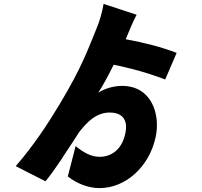

<svg xmlns="http://www.w3.org/2000/svg" viewBox="-20 -869 1040 988"><path d="M781 -164C806 -278 762 -427 608 -427C559 -427 513 -410 486 -392C508 -427 534 -473 565 -536C590 -531 617 -525 643 -518L653 -516C716 -500 778 -480 830 -460L889 -597C806 -628 730 -648 627 -667C630 -673 632 -679 634 -684C643 -707 668 -766 683 -793L513 -849C508 -816 492 -756 477 -723C455 -669 437 -623 418 -580L414 -572L410 -563C379 -494 343 -427 287 -333C227 -233 154 -121 61 -14L214 64C239 34 267 -6 294 -46L300 -55C302 -58 304 -62 306 -65L312 -74C341 -117 368 -159 388 -190C425 -237 473 -290 545 -290C597 -290 644 -264 624 -178C604 -93 547 -62 493 -62C448 -62 411 -84 369 -117L329 39C377 77 437 99 492 99C626 99 748 -10 781 -164Z"/></svg>

Font: Glow Sans SC Normal Heavy
Style: Regular
Weight: 900
Designer: Ryoko NISHIZUKA (kana, bopomofo & ideographs); Paul D. Hunt (Latin, Greek & Cyrillic); Sandoll Communications, Soo-young
Version: Version 0.93